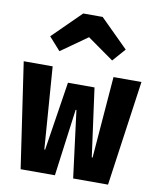

<svg xmlns="http://www.w3.org/2000/svg" viewBox="-89 -885 779 954"><g transform="rotate(10 300.0 -408.0)"><path d="M522 0H346L303 -338H299L254 0H81L3 -531H149L180 -117H184L238 -464H372L419 -119H423L456 -531H597ZM169 -611 111 -676 253 -816H351L492 -676L435 -611L302 -705Z"/></g></svg>

Font: Qzxlaeiskcpccdgjqmyffctclhy
Style: Regular
Weight: 700
Monospace: yes
Designer: Carrois Corporate & Edenspiekermann
Foundry: Carrois Corporate GbR & Edenspiekermann AG
Version: Version 2.001